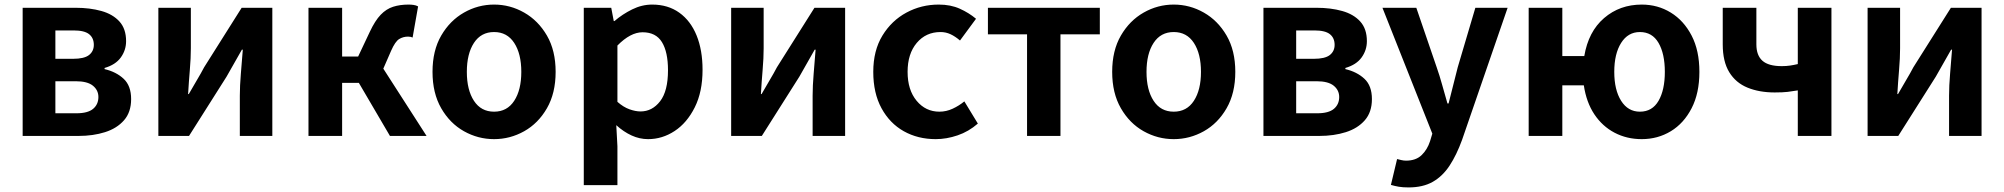

<svg xmlns="http://www.w3.org/2000/svg" viewBox="-20 -594 8758 839"><path d="M79 0V-560H311Q373 -560 423 -546Q473 -532 502 -500Q531 -468 531 -414Q531 -375 508 -343Q485 -311 437 -297V-292Q488 -280 520.5 -249.5Q553 -219 553 -161Q553 -104 522 -68.5Q491 -33 439 -16.5Q387 0 323 0ZM222 -337H299Q348 -337 369 -353.5Q390 -370 390 -398Q390 -428 369.5 -444.5Q349 -461 302 -461H222ZM222 -99H314Q364 -99 387 -118.5Q410 -138 410 -170Q410 -200 386 -219.5Q362 -239 311 -239H222Z M672 0V-560H814V-383Q814 -341 809.5 -288Q805 -235 802 -183H805Q819 -208 839 -241.5Q859 -275 872 -300L1036 -560H1170V0H1028V-176Q1028 -219 1032.5 -272Q1037 -325 1041 -377H1037Q1023 -352 1003.5 -318Q984 -284 970 -259L806 0Z M1328 0V-560H1475V-347H1545L1596 -455Q1619 -504 1643.5 -529.5Q1668 -555 1698 -564.5Q1728 -574 1765 -574Q1776 -574 1787 -572.5Q1798 -571 1807 -566L1783 -430Q1779 -432 1774 -433Q1769 -434 1763 -434Q1742 -434 1724.5 -423.5Q1707 -413 1689 -372L1655 -294L1844 0H1684L1548 -232H1475V0Z M2139 14Q2069 14 2007.5 -20.5Q1946 -55 1908 -121Q1870 -187 1870 -280Q1870 -373 1908 -438.5Q1946 -504 2007.5 -539Q2069 -574 2139 -574Q2209 -574 2270.5 -539Q2332 -504 2370 -438.5Q2408 -373 2408 -280Q2408 -187 2370 -121Q2332 -55 2270.5 -20.5Q2209 14 2139 14ZM2139 -106Q2196 -106 2227 -153.5Q2258 -201 2258 -280Q2258 -359 2227 -406.5Q2196 -454 2139 -454Q2082 -454 2051 -406.5Q2020 -359 2020 -280Q2020 -201 2051 -153.5Q2082 -106 2139 -106Z M2531 215V-560H2651L2662 -502H2665Q2700 -532 2742.5 -553Q2785 -574 2830 -574Q2899 -574 2948.5 -538.5Q2998 -503 3024 -439Q3050 -375 3050 -289Q3050 -193 3016 -125Q2982 -57 2928 -21.5Q2874 14 2812 14Q2775 14 2740 -2Q2705 -18 2673 -47L2678 45V215ZM2779 -107Q2830 -107 2864.5 -151.5Q2899 -196 2899 -287Q2899 -367 2872.5 -410Q2846 -453 2788 -453Q2735 -453 2678 -395V-149Q2704 -126 2730.5 -116.5Q2757 -107 2779 -107Z M3175 0V-560H3317V-383Q3317 -341 3312.5 -288Q3308 -235 3305 -183H3308Q3322 -208 3342 -241.5Q3362 -275 3375 -300L3539 -560H3673V0H3531V-176Q3531 -219 3535.5 -272Q3540 -325 3544 -377H3540Q3526 -352 3506.5 -318Q3487 -284 3473 -259L3309 0Z M4069 14Q3991 14 3929.5 -20.5Q3868 -55 3832 -121Q3796 -187 3796 -280Q3796 -373 3836 -438.5Q3876 -504 3941 -539Q4006 -574 4082 -574Q4134 -574 4174 -556Q4214 -538 4245 -512L4175 -417Q4154 -435 4133.5 -444.5Q4113 -454 4090 -454Q4026 -454 3986 -406.5Q3946 -359 3946 -280Q3946 -201 3985.5 -153.5Q4025 -106 4085 -106Q4115 -106 4143 -119Q4171 -132 4194 -151L4253 -54Q4213 -19 4164.5 -2.5Q4116 14 4069 14Z M4468 0V-444H4297V-560H4786V-444H4614V0Z M5109 14Q5039 14 4977.5 -20.5Q4916 -55 4878 -121Q4840 -187 4840 -280Q4840 -373 4878 -438.5Q4916 -504 4977.5 -539Q5039 -574 5109 -574Q5179 -574 5240.5 -539Q5302 -504 5340 -438.5Q5378 -373 5378 -280Q5378 -187 5340 -121Q5302 -55 5240.5 -20.5Q5179 14 5109 14ZM5109 -106Q5166 -106 5197 -153.5Q5228 -201 5228 -280Q5228 -359 5197 -406.5Q5166 -454 5109 -454Q5052 -454 5021 -406.5Q4990 -359 4990 -280Q4990 -201 5021 -153.5Q5052 -106 5109 -106Z M5501 0V-560H5733Q5795 -560 5845 -546Q5895 -532 5924 -500Q5953 -468 5953 -414Q5953 -375 5930 -343Q5907 -311 5859 -297V-292Q5910 -280 5942.5 -249.5Q5975 -219 5975 -161Q5975 -104 5944 -68.5Q5913 -33 5861 -16.5Q5809 0 5745 0ZM5644 -337H5721Q5770 -337 5791 -353.5Q5812 -370 5812 -398Q5812 -428 5791.5 -444.5Q5771 -461 5724 -461H5644ZM5644 -99H5736Q5786 -99 5809 -118.5Q5832 -138 5832 -170Q5832 -200 5808 -219.5Q5784 -239 5733 -239H5644Z M6135 225Q6110 225 6092.5 222Q6075 219 6058 214L6085 101Q6093 103 6103.5 105.5Q6114 108 6124 108Q6167 108 6192 84Q6217 60 6229 23L6239 -10L6021 -560H6169L6258 -300Q6271 -263 6282 -223Q6293 -183 6305 -142H6310Q6320 -181 6330 -221Q6340 -261 6350 -300L6427 -560H6568L6369 17Q6345 83 6314.5 129.5Q6284 176 6241 200.5Q6198 225 6135 225Z M7146 -106Q7200 -106 7227.5 -153.5Q7255 -201 7255 -280Q7255 -359 7227.5 -406.5Q7200 -454 7146 -454Q7094 -454 7064 -406.5Q7034 -359 7034 -280Q7034 -201 7064 -153.5Q7094 -106 7146 -106ZM7154 14Q7089 14 7035.5 -14Q6982 -42 6947 -94.5Q6912 -147 6901 -221H6807V0H6660V-560H6807V-349H6903Q6921 -456 6989.5 -515Q7058 -574 7154 -574Q7224 -574 7281 -539Q7338 -504 7372 -438.5Q7406 -373 7406 -280Q7406 -187 7372 -121Q7338 -55 7281 -20.5Q7224 14 7154 14Z M7836 0V-199Q7812 -195 7791.5 -192.5Q7771 -190 7735 -190Q7668 -190 7616.5 -211Q7565 -232 7536.5 -278.5Q7508 -325 7508 -400V-560H7655V-400Q7655 -352 7681.5 -328.5Q7708 -305 7766 -305Q7786 -305 7802.5 -307.5Q7819 -310 7836 -314V-560H7983V0Z M8141 0V-560H8283V-383Q8283 -341 8278.5 -288Q8274 -235 8271 -183H8274Q8288 -208 8308 -241.5Q8328 -275 8341 -300L8505 -560H8639V0H8497V-176Q8497 -219 8501.5 -272Q8506 -325 8510 -377H8506Q8492 -352 8472.5 -318Q8453 -284 8439 -259L8275 0Z"/></svg>

Font: Chiron Sans HK TT
Style: Bold
Weight: 700
Designer: Ryoko NISHIZUKA 西塚涼子 (kana, bopomofo & ideographs); Paul D. Hunt (Latin, Greek & Cyrillic); Sandoll Communications 산돌커뮤니
Foundry: Adobe
Version: Version 2.022;hotconv 1.0.109;makeotfexe 2.5.65596